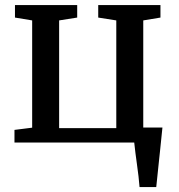

<svg xmlns="http://www.w3.org/2000/svg" viewBox="-20 -576 724 776"><path d="M544 180Q542.5 160.5 539.8 136.5Q537 112.5 533.5 88Q530 63.5 527.2 40.8Q524.5 18 522.5 0H38.5V-51L110 -60V-493.5L40.5 -505V-555.5H292V-505L219 -493.5V-58H450V-493.5L377 -505V-555.5H628.5V-505L559 -493.5V-60.5H636.5Q634.5 -41 632 -16.8Q629.5 7.5 626.8 34Q624 60.5 621.2 86.8Q618.5 113 616 137Q613.5 161 611.5 180Z"/></svg>

Font: Merriweather Medium
Style: Regular
Weight: 500
Version: Version 2.100